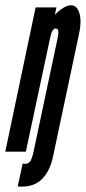

<svg xmlns="http://www.w3.org/2000/svg" viewBox="-27 -575 325 728"><path d="M40 132Q102.5 137.5 136 100Q163.5 69.5 174 19L273 -448Q283 -494 274.2 -524.5Q265.5 -555 242 -555Q229.5 -555 213.2 -545.2Q197 -535.5 181 -519L187 -547H108L-7 0H71L163 -431Q170 -467 184 -467Q199.5 -467 192 -433L99 6Q93.5 27 89 35Q78 50 59 45Z"/></svg>

Font: League Gothic Condensed Italic
Style: Regular
Weight: 400
Width: 3
Designer: The League of Moveable Type
Version: Version 1.600; ttfautohint (v1.8.3)